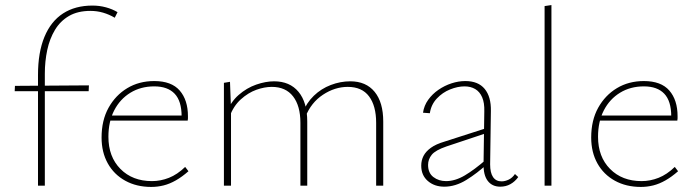

<svg xmlns="http://www.w3.org/2000/svg" viewBox="-20 -733 2747 758"><path d="M130 0V-437Q130 -526 155.5 -587.5Q181 -649 229 -680Q277 -711 345 -711Q373 -711 398.5 -704Q424 -697 444 -685L433 -663Q411 -676 387 -683Q363 -690 337 -690Q287 -690 252.5 -670Q218 -650 197 -615Q176 -580 166.5 -535.5Q157 -491 157 -442V0ZM38 -373 39 -394 331 -396 330 -373Z M577 5Q519 5 474.5 -19.5Q430 -44 405.5 -88Q381 -132 381 -190Q381 -258 408.5 -307.5Q436 -357 482.5 -385Q529 -413 589 -413Q657 -413 689.5 -375.5Q722 -338 722 -274Q722 -270 722 -265.5Q722 -261 721 -257H697V-274Q697 -334 669.5 -363Q642 -392 589 -392Q536 -392 495 -367Q454 -342 431 -297.5Q408 -253 408 -193Q408 -114 455.5 -66Q503 -18 580 -18Q614 -18 647 -31Q680 -44 711 -74L724 -57Q699 -35 674.5 -21Q650 -7 626 -1Q602 5 577 5ZM405 -257 410 -277H715V-257Z M1465 0V-248Q1465 -315 1437 -352.5Q1409 -390 1353 -390Q1302 -390 1255 -359Q1208 -328 1186 -272L1175 -288Q1190 -327 1219 -355Q1248 -383 1286 -397.5Q1324 -412 1363 -412Q1425 -412 1459 -370.5Q1493 -329 1493 -253V0ZM1166 0V-248Q1166 -315 1137 -352.5Q1108 -390 1053 -390Q1024 -390 992 -378.5Q960 -367 931 -341Q902 -315 886 -272L872 -283Q890 -330 922 -358Q954 -386 991.5 -399Q1029 -412 1062 -412Q1124 -412 1158.5 -370.5Q1193 -329 1193 -253V0ZM864 0V-406L888 -410L892 -302V0Z M1955 4Q1923 4 1905.5 -19Q1888 -42 1889 -87L1892 -293Q1893 -327 1883.5 -349Q1874 -371 1856 -381.5Q1838 -392 1814 -392Q1787 -392 1757 -380Q1727 -368 1704.5 -344Q1682 -320 1677 -286L1650 -288Q1654 -316 1670.5 -339Q1687 -362 1711 -378.5Q1735 -395 1762.5 -404Q1790 -413 1817 -413Q1868 -413 1893.5 -382Q1919 -351 1918 -295L1915 -84Q1915 -51 1926.5 -34Q1938 -17 1960 -17Q1974 -17 1988.5 -24Q2003 -31 2013 -46L2026 -34Q2013 -16 1995 -6Q1977 4 1955 4ZM1734 4Q1695 4 1669 -18.5Q1643 -41 1643 -79Q1643 -100 1652 -117.5Q1661 -135 1681 -149.5Q1701 -164 1735 -174L1903 -228L1908 -210L1743 -155Q1699 -140 1684.5 -122Q1670 -104 1670 -82Q1670 -50 1691 -34Q1712 -18 1741 -18Q1777 -18 1815 -40.5Q1853 -63 1899 -103L1905 -87Q1864 -49 1821 -22.5Q1778 4 1734 4Z M2130 0V-709L2157 -713V0Z M2510 5Q2452 5 2407.5 -19.5Q2363 -44 2338.5 -88Q2314 -132 2314 -190Q2314 -258 2341.5 -307.5Q2369 -357 2415.5 -385Q2462 -413 2522 -413Q2590 -413 2622.5 -375.5Q2655 -338 2655 -274Q2655 -270 2655 -265.5Q2655 -261 2654 -257H2630V-274Q2630 -334 2602.5 -363Q2575 -392 2522 -392Q2469 -392 2428 -367Q2387 -342 2364 -297.5Q2341 -253 2341 -193Q2341 -114 2388.5 -66Q2436 -18 2513 -18Q2547 -18 2580 -31Q2613 -44 2644 -74L2657 -57Q2632 -35 2607.5 -21Q2583 -7 2559 -1Q2535 5 2510 5ZM2338 -257 2343 -277H2648V-257Z"/></svg>

Font: Ysabeau Office Thin
Style: Regular
Weight: 250
Designer: Christian Thalmann (Catharsis Fonts)
Version: Version 2.001;gftools[0.9.30]; featfreeze: tnum,lnum,ss02